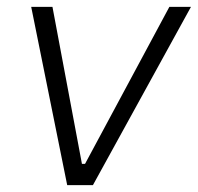

<svg xmlns="http://www.w3.org/2000/svg" viewBox="-20 -540 577 560"><path d="M176 0H251L537 -520H474L228 -62H219L133 -520H71Z"/></svg>

Font: Fixel Text 20240404 Light
Style: Italic
Weight: 300
Width: 4
Italic angle: -10°
Designer: AlfaBravo + MacPaw
Foundry: Kyrylo Tkachov, Marchela Mozhyna, Serhii Makarenko, Maria Weinstein, Zakhar Kryvoshyya
Version: Version 1.211;Glyphs 3.2 (3225)